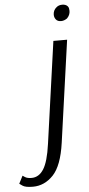

<svg xmlns="http://www.w3.org/2000/svg" viewBox="-146 -722 470 1017"><g transform="rotate(-5 88.5 -213.5)"><path d="M194 -676Q206 -687 225 -687Q243 -687 253 -677Q258 -672 259.5 -665Q261 -658 261 -651Q261 -629 244 -612Q228 -601 212 -601Q194 -601 185 -612Q176 -623 176 -638Q176 -649 180.5 -659Q185 -669 194 -676ZM162 -500H235L159 41Q142 162 95.5 211Q49 260 -13 260Q-53 260 -68.5 249Q-84 238 -84 238L-63 197Q-63 197 -51 205Q-39 213 -16 213Q23 213 48 174Q73 135 86 41Z"/></g></svg>

Font: Arsenal SC
Style: Italic
Weight: 400
Italic angle: -9.10001°
Designer: Andrij Shevchenko
Foundry: Stairsfor
Version: Version 2.001; ttfautohint (v1.8.4.7-5d5b)